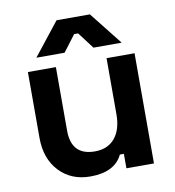

<svg xmlns="http://www.w3.org/2000/svg" viewBox="-80 -771 776 851"><g transform="rotate(-10 308.0 -346.0)"><path d="M259 8Q173 8 119.5 -49Q66 -106 66 -200V-496H192V-210Q192 -98 298 -98Q356 -98 388 -136.5Q420 -175 420 -244V-496H546V0H422V-65H404Q369 8 259 8ZM241 -552H114L231 -700H381L498 -552H371L315 -626H297Z"/></g></svg>

Font: Rootstock Sans Headline
Style: Bold
Weight: 700
Designer: Florian Karsten
Foundry: Florian Karsten
Version: Version 2.000;FEAKit 1.0